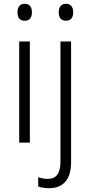

<svg xmlns="http://www.w3.org/2000/svg" viewBox="-20 -750 476 1010"><path d="M110 -730Q129 -730 138.5 -718Q148 -706 148 -686Q148 -641 110 -641Q72 -641 72 -686Q72 -706 81.5 -718Q91 -730 110 -730ZM137 -532V0H81V-532ZM289 -686Q289 -706 298.5 -718Q308 -730 327 -730Q346 -730 355.5 -718Q365 -706 365 -686Q365 -641 327 -641Q289 -641 289 -686ZM239 240Q220 240 206 237.5Q192 235 181 231V182Q205 191 233 191Q298 191 298 100V-532H354V101Q354 172 323.5 206Q293 240 239 240Z"/></svg>

Font: Noto Sans Myanmar SemiCondensed Light
Style: Regular
Weight: 300
Width: 4
Designer: Monotype Design Team
Foundry: Monotype Imaging Inc.
Version: Version 2.107; ttfautohint (v1.8.4.7-5d5b)